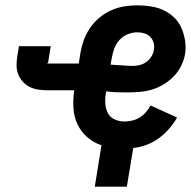

<svg xmlns="http://www.w3.org/2000/svg" viewBox="-20 -548 715 719"><path d="M455 151H335L360 -4Q330 -14 306.5 -34.5Q283 -55 270 -83Q257 -111 255 -143.5Q253 -176 258 -210H157Q140 -210 123 -212.5Q106 -215 91 -222.5Q76 -230 65 -242.5Q54 -255 48 -270.5Q42 -286 42 -303.5Q42 -321 45 -339L51 -375H170L160 -313L158 -312Q157 -312 157 -312Q157 -312 157 -311Q157 -310 158 -310H275L281 -349Q285 -373 293.5 -397Q302 -421 317 -443Q332 -465 352.5 -482Q373 -499 396.5 -509.5Q420 -520 445 -524Q470 -528 494 -528Q520 -528 545.5 -524Q571 -520 593 -509.5Q615 -499 632.5 -482Q650 -465 659.5 -443Q669 -421 673 -396Q677 -371 673 -345Q669 -323 658.5 -301.5Q648 -280 631 -262.5Q614 -245 593.5 -232.5Q573 -220 550.5 -213Q528 -206 505.5 -204Q483 -202 461 -202Q440 -202 419 -202.5Q398 -203 378 -206L376 -196Q373 -177 374.5 -158Q376 -139 384.5 -123.5Q393 -108 410 -100.5Q427 -93 446 -93Q460 -93 475 -96.5Q490 -100 503 -108Q516 -116 526.5 -128Q537 -140 544 -153L643 -108Q631 -86 613 -65.5Q595 -45 573.5 -29.5Q552 -14 527.5 -5Q503 4 479 6ZM475 -301Q488 -301 501.5 -304Q515 -307 526.5 -315Q538 -323 546 -335Q554 -347 556 -360Q559 -374 555.5 -387Q552 -400 543 -409.5Q534 -419 521 -423Q508 -427 494 -427Q477 -427 459 -420Q441 -413 428 -399Q415 -385 408.5 -367.5Q402 -350 399 -333L394 -306Q404 -305 414 -304.5Q424 -304 434.5 -303.5Q445 -303 455 -302Q465 -301 475 -301Z"/></svg>

Font: Iosevka Etoile
Style: Bold Italic
Weight: 700
Italic angle: -9°
Designer: Belleve Invis
Foundry: Belleve Invis
Version: Version 28.1.0; ttfautohint (v1.8.4)